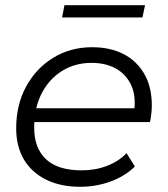

<svg xmlns="http://www.w3.org/2000/svg" viewBox="-20 -711 644 736"><path d="M287 5Q212 5 156.5 -22.5Q101 -50 71.5 -100Q42 -150 42 -219Q42 -309 80 -379Q118 -449 184 -489.5Q250 -530 333 -530Q403 -530 454 -503.5Q505 -477 533.5 -427Q562 -377 562 -307Q562 -291 560 -274.5Q558 -258 555 -243H94L103 -296H522L493 -276Q503 -339 484 -382Q465 -425 425.5 -447.5Q386 -470 331 -470Q267 -470 217 -438.5Q167 -407 139 -351.5Q111 -296 111 -222Q111 -143 156.5 -100.5Q202 -58 293 -58Q346 -58 391 -75.5Q436 -93 465 -124L497 -73Q460 -36 404.5 -15.5Q349 5 287 5ZM218 -644 227 -691H536L526 -644Z"/></svg>

Font: MOST Montserrat
Style: Italic
Weight: 400
Italic angle: -11.3°
Designer: Julieta Ulanovsky
Foundry: Julieta Ulanovsky
Version: Version 8.000;March 11, 2024;FontCreator 15.0.0.2926 64-bit